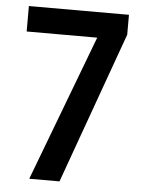

<svg xmlns="http://www.w3.org/2000/svg" viewBox="-52 -756 595 797"><g transform="rotate(5 245.5 -357.0)"><path d="M100 0H226L453 -631V-714H36V-608H330Z"/></g></svg>

Font: Noto Sans Lao UI Cond SemBd
Style: Regular
Weight: 600
Width: 3
Designer: Monotype Design Team
Foundry: Monotype Imaging Inc.
Version: Version 2.000